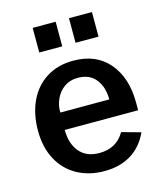

<svg xmlns="http://www.w3.org/2000/svg" viewBox="-112 -826 784 920"><g transform="rotate(-15 279.5 -366.0)"><path d="M193.5 -120.5C170.5 -147.5 159 -184 159 -230H523V-269C523 -350.3 502 -415.8 460 -465.5C418 -515.2 359 -540 283 -540C231.7 -540 187.2 -528 149.5 -504C111.8 -480 83.2 -446.8 63.5 -404.5C43.8 -362.2 34 -313.7 34 -259C34 -204.3 44.8 -156.7 66.5 -116C88.2 -75.3 118.7 -44.2 158 -22.5C197.3 -0.8 242.3 10 293 10C344.3 10 388.5 -1.3 425.5 -24C462.5 -46.7 491 -80 511 -124L417 -150C390.3 -103.3 348.3 -80 291 -80C249 -80 216.5 -93.5 193.5 -120.5ZM403 -316H160C159.3 -339.3 163.8 -361.7 173.5 -383C183.2 -404.3 197.3 -421.7 216 -435C234.7 -448.3 257 -455 283 -455C322.3 -455 352.2 -442 372.5 -416C392.8 -390 403 -356.7 403 -316ZM251 -620V-742H137V-620ZM431 -620V-742H317V-620Z"/></g></svg>

Font: Morrison SemiBold
Style: Regular
Weight: 600
Designer: Pablo Impallari, Rodrigo Fuenzalida (Modified by Dan O. Williams)
Version: Version 0.030; ttfautohint (v1.8.1)